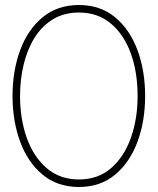

<svg xmlns="http://www.w3.org/2000/svg" viewBox="-20 -733 629 766"><path d="M295 13Q209.5 13 150.2 -36Q91 -85 60.5 -167.5Q30 -250 30 -350Q30 -450.5 60.5 -533Q91 -615.5 150.2 -664.2Q209.5 -713 295 -713Q380 -713 439 -664.2Q498 -615.5 528.5 -533Q559 -450.5 559 -350Q559 -250 528.5 -167.5Q498 -85 439 -36Q380 13 295 13ZM295 -17Q371 -17 423.2 -62.2Q475.5 -107.5 502.2 -183.2Q529 -259 529 -350Q529 -445.5 501.5 -520.8Q474 -596 421.8 -639.5Q369.5 -683 295 -683Q236 -683 192 -656.5Q148 -630 118.8 -583.8Q89.5 -537.5 74.8 -477.2Q60 -417 60 -350Q60 -258 87 -182.5Q114 -107 166.5 -62Q219 -17 295 -17Z"/></svg>

Font: Urbanist Thin
Style: Regular
Weight: 100
Designer: Corey Hu
Foundry: Corey Hu
Version: Version 1.330; ttfautohint (v1.8.4.7-5d5b)